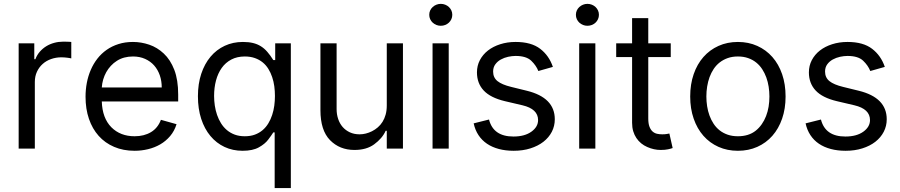

<svg xmlns="http://www.w3.org/2000/svg" viewBox="-20 -770 4665 995"><path d="M76.7 0V-545.5H157.7V-463.1H163.4Q171.5 -485.1 186.3 -502Q201 -518.8 219.8 -530.4Q238.6 -541.9 260.7 -547.9Q282.7 -554 305.4 -554Q310.4 -554 316.6 -554Q322.8 -554 328.8 -553.8Q334.9 -553.6 340.4 -553.3Q345.9 -552.9 349.4 -552.6V-467.3Q347.3 -468 342.2 -468.9Q337 -469.8 330.1 -470.7Q323.2 -471.6 315 -472.3Q306.8 -473 298.3 -473Q270.2 -473 245 -464.1Q219.8 -455.3 201.2 -438.6Q182.5 -421.9 171.5 -398.3Q160.5 -374.6 160.5 -345.2V0Z M423.3 -268.5Q423.3 -305.4 430 -340.9Q436.8 -376.4 450.5 -408Q464.1 -439.6 484.7 -466.1Q505.3 -492.5 532.7 -511.7Q560 -530.9 594.1 -541.7Q628.2 -552.6 669 -552.6Q711.6 -552.6 753.2 -538.5Q794.7 -524.5 828.8 -492.5Q862.9 -460.6 883.2 -408.4Q903.4 -356.2 903.4 -279.8V-244.3H507.5Q510.3 -157.7 557.2 -110.4Q603.7 -63.9 677.6 -63.9Q726.9 -63.9 762.4 -85.2Q797.9 -106.5 813.9 -149.1L894.9 -126.4Q883.9 -90.9 861.7 -64.8Q839.5 -38.7 810.4 -21.8Q781.2 -5 747 3.2Q712.7 11.4 677.6 11.4Q618.6 11.4 571.4 -8.9Q524.1 -29.1 491.3 -65.9Q458.5 -102.6 440.9 -154.1Q423.3 -205.6 423.3 -268.5ZM507.5 -316.8H818.2Q818.2 -350.5 808.1 -379.8Q797.9 -409.1 778.8 -430.8Q759.6 -452.4 731.9 -464.8Q704.2 -477.3 669 -477.3Q621.1 -477.3 585.9 -454.9Q568.5 -443.9 554.5 -428.8Q540.5 -413.7 530.5 -395.8Q520.6 -377.8 514.7 -357.8Q508.9 -337.7 507.5 -316.8Z M1238.6 -552.6Q1268.5 -552.6 1290.8 -547.2Q1313.2 -541.9 1331.5 -530.5Q1349.8 -519.2 1365.2 -501.4Q1380.7 -483.7 1396.3 -458.8H1406.2V-545.5H1487.2V204.5H1403.4V-83.8H1396.3Q1391.7 -76.3 1385.1 -67.1Q1378.6 -57.9 1370 -46.5Q1353.3 -24.1 1321.4 -6.4Q1289.8 11.4 1237.2 11.4Q1186.1 11.4 1143.6 -8.5Q1101.2 -28.4 1070.5 -65.2Q1039.8 -101.9 1022.7 -154.1Q1005.7 -206.3 1005.7 -271.3Q1005.7 -335.6 1022.9 -387.4Q1040.1 -439.3 1071 -476Q1101.9 -512.8 1144.7 -532.7Q1187.5 -552.6 1238.6 -552.6ZM1248.6 -63.9Q1278.1 -63.9 1301 -72.4Q1323.9 -81 1341.3 -95.9Q1358.7 -110.8 1370.7 -130.9Q1382.8 -150.9 1390.4 -174.2Q1398.1 -197.4 1401.5 -222.7Q1404.8 -247.9 1404.8 -272.7Q1404.8 -297.9 1401.5 -323Q1398.1 -348 1390.4 -370.7Q1382.8 -393.5 1370.7 -413Q1358.7 -432.5 1341.3 -446.7Q1323.9 -460.9 1300.8 -469.1Q1277.7 -477.3 1248.6 -477.3Q1208.8 -477.3 1178.8 -461.5Q1148.8 -445.7 1129.1 -418Q1109.4 -390.3 1099.4 -353Q1089.5 -315.7 1089.5 -272.7Q1089.5 -247.9 1093.2 -222.8Q1096.9 -197.8 1104.9 -174.5Q1112.9 -151.3 1125.4 -131.2Q1137.8 -111.2 1155.5 -96.1Q1173.3 -81 1196.4 -72.4Q1219.5 -63.9 1248.6 -63.9Z M1640.6 -198.9V-545.5H1724.4V-204.5Q1724.4 -177.6 1732.4 -153.6Q1740.4 -129.6 1755.7 -112Q1771 -94.5 1793.1 -84.2Q1815.3 -73.9 1843.8 -73.9Q1875.4 -73.9 1907.7 -89.8Q1924 -98 1938 -110.1Q1952.1 -122.2 1962.4 -138.7Q1972.7 -155.2 1978.5 -176.1Q1984.4 -197.1 1984.4 -223V-545.5H2068.2V0H1984.4V-92.3H1978.7Q1969.5 -71.7 1954.4 -54.3Q1939.3 -36.9 1919 -22Q1879.3 7.1 1816.8 7.1Q1740.1 7.1 1690.3 -43.7Q1640.6 -94.5 1640.6 -198.9Z M2221.6 0V-545.5H2305.4V0ZM2204.5 -693.2Q2204.5 -705.6 2209.3 -715.9Q2214.1 -726.2 2222.5 -733.8Q2230.8 -741.5 2241.7 -745.7Q2252.5 -750 2264.2 -750Q2276.3 -750 2287.1 -745.7Q2297.9 -741.5 2306.1 -733.8Q2314.3 -726.2 2319.1 -715.9Q2323.9 -705.6 2323.9 -693.2Q2323.9 -681.1 2319.1 -670.6Q2314.3 -660.2 2306.1 -652.5Q2297.9 -644.9 2287.1 -640.6Q2276.3 -636.4 2264.2 -636.4Q2252.5 -636.4 2241.7 -640.6Q2230.8 -644.9 2222.5 -652.5Q2214.1 -660.2 2209.3 -670.6Q2204.5 -681.1 2204.5 -693.2Z M2514.2 -150.6Q2536.6 -62.5 2640.6 -62.5Q2699.2 -62.5 2734 -87.7Q2768.5 -112.6 2768.5 -147.7Q2768.5 -205.3 2687.5 -224.4L2596.6 -245.7Q2521.7 -263.5 2486.7 -301Q2451.7 -338.4 2451.7 -394.9Q2451.7 -429.3 2466.8 -458.3Q2481.9 -487.2 2508.7 -508.2Q2535.5 -529.1 2572.3 -540.8Q2609 -552.6 2652 -552.6Q2733.3 -552.6 2779.5 -517Q2825.3 -481.9 2845.2 -423.3L2769.9 -402Q2758.5 -430.8 2733 -455.3Q2707 -480.1 2652 -480.1Q2633.9 -480.1 2613.3 -475.7Q2592.7 -471.2 2575.5 -461.6Q2558.2 -452.1 2546.9 -436.6Q2535.5 -421.2 2535.5 -399.1Q2535.5 -367.9 2558.2 -349.6Q2581 -331.3 2629.3 -319.6L2710.2 -299.7Q2855.1 -264.2 2855.1 -152Q2855.1 -116.8 2839.7 -87Q2824.2 -57.2 2796.2 -35.3Q2768.1 -13.5 2728.9 -1.1Q2689.6 11.4 2642 11.4Q2600.1 11.4 2565.3 2.1Q2530.5 -7.1 2503.9 -25Q2477.3 -43 2459.7 -69.6Q2442.1 -96.2 2434.7 -130.7Z M2981.5 0V-545.5H3065.3V0ZM2964.5 -693.2Q2964.5 -705.6 2969.3 -715.9Q2974.1 -726.2 2982.4 -733.8Q2990.8 -741.5 3001.6 -745.7Q3012.4 -750 3024.1 -750Q3036.2 -750 3047.1 -745.7Q3057.9 -741.5 3066.1 -733.8Q3074.2 -726.2 3079 -715.9Q3083.8 -705.6 3083.8 -693.2Q3083.8 -681.1 3079 -670.6Q3074.2 -660.2 3066.1 -652.5Q3057.9 -644.9 3047.1 -640.6Q3036.2 -636.4 3024.1 -636.4Q3012.4 -636.4 3001.6 -640.6Q2990.8 -644.9 2982.4 -652.5Q2974.1 -660.2 2969.3 -670.6Q2964.5 -681.1 2964.5 -693.2Z M3173.3 -545.5H3255.7V-676.1H3339.5V-545.5H3456V-474.4H3339.5V-156.2Q3339.5 -129.6 3345.7 -113.5Q3351.9 -97.3 3362 -88.4Q3372.2 -79.5 3385.1 -76.7Q3398.1 -73.9 3411.9 -73.9Q3425.8 -73.9 3434.7 -75.5Q3443.5 -77.1 3448.9 -78.1L3465.9 -2.8Q3457.4 0.4 3442.1 3.7Q3426.8 7.1 3403.4 7.1Q3369 7.1 3334.2 -8.2Q3317.1 -15.6 3302.7 -27.3Q3288.4 -39.1 3277.9 -54.7Q3267.4 -70.3 3261.5 -90Q3255.7 -109.7 3255.7 -133.5V-474.4H3173.3Z M3804 -552.6Q3859 -552.6 3904.5 -532.1Q3949.9 -511.7 3982.6 -474.6Q4015.3 -437.5 4033.2 -385.5Q4051.1 -333.5 4051.1 -269.9Q4051.1 -207 4033.2 -155.2Q4015.3 -103.3 3982.6 -66.2Q3949.9 -29.1 3904.5 -8.9Q3859 11.4 3804 11.4Q3748.9 11.4 3703.5 -8.9Q3658 -29.1 3625.4 -66.2Q3592.7 -103.3 3574.8 -155.2Q3556.8 -207 3556.8 -269.9Q3556.8 -333.5 3574.8 -385.5Q3592.7 -437.5 3625.4 -474.6Q3658 -511.7 3703.5 -532.1Q3748.9 -552.6 3804 -552.6ZM3640.6 -269.9Q3640.6 -244.7 3644.5 -219.5Q3648.4 -194.2 3656.8 -171.3Q3665.1 -148.4 3678.1 -128.7Q3691.1 -109 3709.2 -94.6Q3727.3 -80.3 3750.9 -72.1Q3774.5 -63.9 3804 -63.9Q3860.1 -63.9 3896.3 -92.7Q3914.4 -107.2 3927.7 -126.4Q3941.1 -145.6 3949.9 -168.3Q3958.8 -191.1 3963.1 -216.8Q3967.3 -242.5 3967.3 -269.9Q3967.3 -295.5 3963.4 -320.7Q3959.5 -345.9 3951.2 -368.8Q3942.8 -391.7 3929.9 -411.6Q3916.9 -431.5 3898.8 -446Q3880.7 -460.6 3857.1 -468.9Q3833.5 -477.3 3804 -477.3Q3774.9 -477.3 3751.6 -469.1Q3728.3 -460.9 3710 -446.7Q3691.8 -432.5 3678.6 -412.8Q3665.5 -393.1 3657.1 -370.2Q3648.8 -347.3 3644.7 -321.7Q3640.6 -296.2 3640.6 -269.9Z M4234.4 -150.6Q4256.7 -62.5 4360.8 -62.5Q4419.4 -62.5 4454.2 -87.7Q4488.6 -112.6 4488.6 -147.7Q4488.6 -205.3 4407.7 -224.4L4316.8 -245.7Q4241.8 -263.5 4206.9 -301Q4171.9 -338.4 4171.9 -394.9Q4171.9 -429.3 4187 -458.3Q4202.1 -487.2 4228.9 -508.2Q4255.7 -529.1 4292.4 -540.8Q4329.2 -552.6 4372.2 -552.6Q4453.5 -552.6 4499.6 -517Q4545.5 -481.9 4565.3 -423.3L4490.1 -402Q4478.7 -430.8 4453.1 -455.3Q4427.2 -480.1 4372.2 -480.1Q4354 -480.1 4333.5 -475.7Q4312.9 -471.2 4295.6 -461.6Q4278.4 -452.1 4267 -436.6Q4255.7 -421.2 4255.7 -399.1Q4255.7 -367.9 4278.4 -349.6Q4301.1 -331.3 4349.4 -319.6L4430.4 -299.7Q4575.3 -264.2 4575.3 -152Q4575.3 -116.8 4559.8 -87Q4544.4 -57.2 4516.3 -35.3Q4488.3 -13.5 4449 -1.1Q4409.8 11.4 4362.2 11.4Q4320.3 11.4 4285.5 2.1Q4250.7 -7.1 4224.1 -25Q4197.4 -43 4179.9 -69.6Q4162.3 -96.2 4154.8 -130.7Z"/></svg>

Font: Inter P
Style: Regular
Weight: 400
Designer: Rasmus Andersson
Foundry: rsms
Version: Version 3.018;git-588b23468